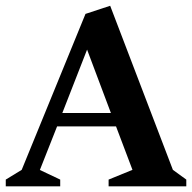

<svg xmlns="http://www.w3.org/2000/svg" viewBox="-26 -656 676 676"><path d="M-5.7 0V-23.7L50.4 -58L275 -607.1L361.9 -635.7L582.7 -58L629.9 -23.7V0H356.4V-23.7L440.4 -58L382.5 -211H175L114.4 -57.6L186 -23.7V0ZM193.4 -258.1H364.5L280.6 -481.3Z"/></svg>

Font: Ancizar Serif Light
Style: Regular
Weight: 300
Designer: Cesar Puertas, Viviana Monsalve, Julian Moncada, Julian Prieto, Jose Castro, Felipe Aragon, Mariel Hernandez, Sara Alarc
Version: Version 8.100